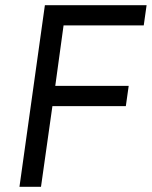

<svg xmlns="http://www.w3.org/2000/svg" viewBox="-20 -720 585 740"><path d="M55 0 153 -700H545L534 -622H225L193 -389H476L465 -311H182L138 0Z"/></svg>

Font: Finlandica
Style: Italic
Weight: 400
Italic angle: -8°
Designer: Niklas Ekholm, Juho Hiilivirta, Jaakko Suomalainen
Foundry: Helsinki Type Studio
Version: Version 1.064